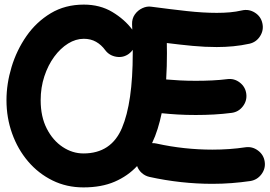

<svg xmlns="http://www.w3.org/2000/svg" viewBox="-20 -752 1181 839"><path d="M632.8 21Q613.8 16.6 599.6 3.9Q585.4 -8.8 579.1 -26.4Q538.6 17.1 481 42Q423.3 66.9 344.7 66.9Q271 66.9 209.5 36.6Q147.9 6.3 102.8 -46.6Q57.6 -99.6 33 -168.5Q8.3 -237.3 8.3 -314Q8.3 -385.7 30.5 -459.2Q52.7 -532.7 95.7 -594.5Q138.7 -656.2 201.7 -694.1Q264.6 -731.9 346.2 -731.9Q417 -731.9 470.7 -699.7Q524.4 -667.5 558.1 -622.6Q557.6 -634.3 557.1 -645.5Q556.2 -670.4 569.1 -688.7Q582 -707 602.1 -716.3Q622.1 -725.6 641.1 -722.7Q726.1 -711.4 796.9 -703.6Q867.7 -695.8 927.2 -695.8Q957.5 -695.8 984.9 -698.2Q1012.2 -700.7 1037.1 -706.5Q1067.4 -713.4 1093.8 -696.8Q1120.1 -680.2 1126.5 -650.4Q1133.3 -620.6 1116.7 -594.2Q1100.1 -567.9 1070.3 -561Q1034.7 -553.2 999 -549.8Q963.4 -546.4 927.2 -546.4Q875.5 -546.4 821.5 -551.5Q767.6 -556.6 709 -564Q709 -553.7 709.2 -542.5Q709.5 -531.2 709.5 -520Q709.5 -491.7 708.7 -462.9Q708 -434.1 706.1 -404.8Q733.9 -402.3 766.1 -400.6Q798.3 -398.9 835.4 -398.9Q872.6 -398.9 907.5 -400.6Q942.4 -402.3 973.1 -406.2Q1003.4 -410.2 1027.8 -391.4Q1052.2 -372.6 1056.2 -342.3Q1060.1 -312 1041.3 -287.4Q1022.5 -262.7 992.2 -258.8Q955.1 -253.9 915.5 -251.7Q876 -249.5 835.4 -249.5Q792.5 -249.5 755.9 -251.7Q719.2 -253.9 686.5 -257.3Q679.2 -222.2 668.9 -189.2Q658.7 -156.2 644.5 -126.5Q654.8 -127 665 -124.5Q724.6 -111.3 786.1 -104.7Q847.7 -98.1 907.7 -98.1Q984.4 -98.1 1052.2 -108.4Q1082.5 -112.8 1107.4 -94.2Q1132.3 -75.7 1136.7 -45.4Q1141.1 -15.6 1122.6 9.3Q1104 34.2 1073.7 39.1Q1033.7 44.9 992.4 48.1Q951.2 51.3 907.7 51.3Q839.8 51.3 770.5 43.7Q701.2 36.1 632.8 21ZM344.7 -81.5Q465.8 -81.5 512.9 -192.6Q560.1 -303.7 560.1 -520Q560.1 -527.3 560.1 -534.2Q553.2 -524.4 543.5 -517.1Q519 -499 488.5 -503.9Q458 -508.8 439.9 -532.7Q422.9 -556.2 399.7 -569.3Q376.5 -582.5 346.2 -582.5Q311 -582.5 277.6 -561.8Q244.1 -541 217 -504.2Q189.9 -467.3 173.8 -418.5Q157.7 -369.6 157.7 -314Q157.7 -242.2 184.3 -190.2Q210.9 -138.2 253.7 -109.9Q296.4 -81.5 344.7 -81.5Z"/></svg>

Font: Mikhak ExtraBold
Style: Regular
Weight: 800
Designer: Amin Abedi
Version: Version 3.3